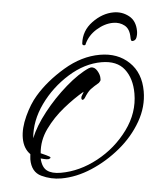

<svg xmlns="http://www.w3.org/2000/svg" viewBox="-36 -382 342 407"><g transform="rotate(-5 135.0 -178.5)"><path d="M220 -349Q238 -349 252 -338Q266 -327 266 -305Q266 -298 263.5 -291.5Q261 -285 254 -285Q251 -285 251 -293Q251 -311 241 -319Q231 -327 217 -327Q199 -327 181 -316Q163 -305 155 -287Q155 -285 152 -285Q148 -285 148 -289Q151 -316 173.5 -332.5Q196 -349 220 -349ZM79 -8Q57 -8 37 -17.5Q17 -27 17 -54Q17 -57 17.5 -60Q18 -63 18 -65Q5 -78 5 -100Q5 -121 16.5 -146Q28 -171 42 -187Q67 -216 105.5 -239Q144 -262 183 -262Q221 -262 245 -239Q269 -216 269 -177Q269 -144 251.5 -113.5Q234 -83 205.5 -59.5Q177 -36 144 -22Q111 -8 79 -8ZM79 -20Q119 -20 158 -41Q197 -62 223 -97.5Q249 -133 249 -174Q249 -206 233.5 -226Q218 -246 185 -246Q149 -246 113.5 -224Q78 -202 54 -168.5Q30 -135 27 -98Q37 -123 59 -151Q81 -179 108 -202.5Q135 -226 158 -236Q160 -236 160.5 -236.5Q161 -237 162 -237Q170 -237 175 -228.5Q180 -220 180 -213V-209Q180 -207 176 -203Q164 -196 157.5 -191Q151 -186 143 -173Q140 -170 139 -170Q136 -170 136 -174Q136 -177 138.5 -180.5Q141 -184 142 -187Q121 -175 98 -156.5Q75 -138 58.5 -115Q42 -92 40 -65Q42 -64 51 -60Q60 -56 60 -54Q60 -53 58 -52Q56 -51 55 -51Q51 -51 47 -52Q43 -53 39 -54Q40 -35 50 -27.5Q60 -20 79 -20Z"/></g></svg>

Font: Sassy Frass
Style: Regular
Weight: 400
Designer: Robert E. Leuschke
Foundry: Robert E. Leuschke
Version: Version 1.010; ttfautohint (v1.8.3)